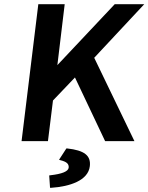

<svg xmlns="http://www.w3.org/2000/svg" viewBox="-20 -674 709 917"><path d="M209 0 233 -194 338 -304 482 0H622L430 -398L669 -654H528L254 -363L289 -654H163L83 0ZM297 35 262 89 268 91C297 98 310 108 308 127C306 145 275 157 221 163L215 164L219 223H224C314 217 401 188 409 120C415 69 383 44 301 35Z"/></svg>

Font: Falling Sky
Style: MedObl
Weight: 500
Designer: Paul D. Hunt
Foundry: Adobe Systems Incorporated
Version: Version 1.02